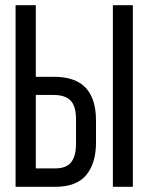

<svg xmlns="http://www.w3.org/2000/svg" viewBox="-20 -720 572 740"><path d="M187 -424H118V-700H40V0H193C247.7 0 287.5 -15.2 312.5 -45.5C337.5 -75.8 350 -117.7 350 -171V-255C350 -311 336.8 -353.2 310.5 -381.5C284.2 -409.8 243 -424 187 -424ZM492 -700H415V0H492ZM193 -71H118V-354H187C216.3 -354 238 -346.8 252 -332.5C266 -318.2 273 -294 273 -260V-167C273 -135 266.8 -111 254.5 -95C242.2 -79 221.7 -71 193 -71Z"/></svg>

Font: Bebas Neue Regular two
Style: Regular2
Weight: 400
Designer: Ryoichi Tsunekawa & LGV (GE)
Foundry: Free Software Foundation, Inc.
Version: Version 1.003 August 13, 2016